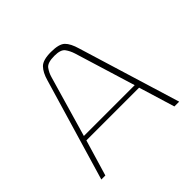

<svg xmlns="http://www.w3.org/2000/svg" viewBox="-125 -586 708 708"><g transform="rotate(-45 228.5 -232.0)"><path d="M25 0 143 -399Q152 -431 168 -447.5Q184 -464 226 -464Q268 -464 283.5 -449Q299 -434 309 -399L431 0H406L363 -141H88L46 0ZM93 -159H358L285 -397Q279 -416 268.5 -430.5Q258 -445 225 -445Q189 -445 178 -430Q167 -415 162 -397Z"/></g></svg>

Font: Genos Thin Thin
Style: Regular
Weight: 250
Version: Version 1.010